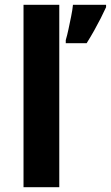

<svg xmlns="http://www.w3.org/2000/svg" viewBox="-20 -780 462 800"><path d="M227 0H78V-760H227ZM422 -750Q412 -728 399.5 -703.5Q387 -679 372.5 -653Q358 -627 341 -600H254V-613Q260 -633 265.5 -659Q271 -685 276.5 -712Q282 -739 284 -760H422Z"/></svg>

Font: Noto Sans Bamum
Style: Regular
Weight: 400
Designer: Monotype Design Team
Foundry: Monotype Imaging Inc.
Version: Version 2.001